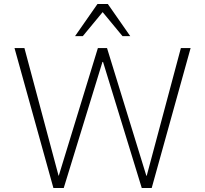

<svg xmlns="http://www.w3.org/2000/svg" viewBox="-20 -947 1034 967"><path d="M249 0 53 -705H103L275 -62H276L473 -705H519L717 -62H719L891 -705H940L744 0H694L499 -635H496L301 0ZM358 -765 471 -927H523L636 -765H597L497 -886L397 -765Z"/></svg>

Font: Nunito Sans 7pt SemiCondensed ExtraLight
Style: Regular
Weight: 250
Width: 4
Designer: Vernon Adams
Foundry: Vernon Adams
Version: Version 3.101;gftools[0.9.27]